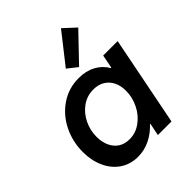

<svg xmlns="http://www.w3.org/2000/svg" viewBox="-221 -919 1054 1054"><g transform="rotate(-45 306.0 -391.5)"><path d="M37.6 -225.6Q37.6 -305.7 72 -375.2Q106.4 -444.8 168.5 -486.8Q230.5 -528.8 308.6 -528.8Q364.7 -528.8 406.5 -506.3Q448.2 -483.9 472.2 -442.9H476.1L491.2 -521H603.5L500.5 0H395L409.7 -73.2H406.7Q371.6 -35.2 327.4 -13.7Q283.2 7.8 233.9 7.8Q175.3 7.8 130.6 -22.5Q85.9 -52.7 61.8 -106Q37.6 -159.2 37.6 -225.6ZM443.4 -295.9Q443.4 -335.4 428.5 -365.2Q413.6 -395 386 -411.4Q358.4 -427.7 321.3 -427.7Q272 -427.7 232.9 -399.9Q193.8 -372.1 171.9 -326.9Q149.9 -281.7 149.9 -231Q149.9 -191.4 163.8 -160.2Q177.7 -128.9 204.3 -111.1Q231 -93.3 268.6 -93.3Q317.4 -93.3 357.4 -122.6Q397.5 -151.9 420.4 -198.7Q443.4 -245.6 443.4 -295.9ZM295.4 -615.2 433.6 -791 503.4 -726.6 353 -569.8Z"/></g></svg>

Font: Reddit Sans Chocolate SemiBold
Style: Italic
Weight: 600
Italic angle: -11.25°
Designer: Stephen Hutchings
Version: Version 1.013